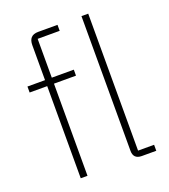

<svg xmlns="http://www.w3.org/2000/svg" viewBox="-136 -837 820 934"><g transform="rotate(-20 274.5 -370.0)"><path d="M512 0V-31H429V-740H394V-42C394 -15 408 0 437 0ZM121 0H156V-477H270V-508H156V-709H270V-740H170C136 -740 121 -722 121 -689V-508H30V-477H121Z"/></g></svg>

Font: IBM Plex Devanagari ExtraLight
Style: Regular
Weight: 200
Designer: Mike Abbink, Paul van der Laan, Pieter van Rosmalen, Erin McLaughlin
Foundry: Bold Monday
Version: Version 1.0